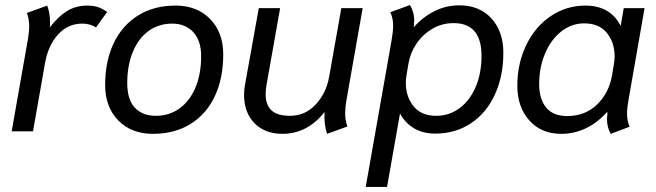

<svg xmlns="http://www.w3.org/2000/svg" viewBox="-20 -517 2582 756"><path d="M90 -363Q95 -393 95 -413Q95 -441 86 -466L166 -495Q177 -466 177 -428Q177 -415 176 -409Q209 -452 244 -473.5Q279 -495 323 -495Q347 -495 364.5 -489.5Q382 -484 402 -470L358 -409Q335 -424 304 -424Q247 -424 208 -380.5Q169 -337 157 -267L110 0H26Z M394 -182Q394 -276 427.5 -346.5Q461 -417 523.5 -456Q586 -495 671 -495Q756 -495 807.5 -442Q859 -389 859 -303Q859 -209 826 -138.5Q793 -68 730.5 -29Q668 10 582 10Q497 10 445.5 -43Q394 -96 394 -182ZM772 -296Q772 -357 741 -390.5Q710 -424 658 -424Q605 -424 565 -395Q525 -366 503 -312.5Q481 -259 481 -190Q481 -125 511 -93Q541 -61 594 -61Q647 -61 687.5 -90.5Q728 -120 750 -173Q772 -226 772 -296Z M941 -143Q941 -165 945 -185L999 -485H1083L1030 -186Q1026 -166 1026 -145Q1026 -104 1049 -82.5Q1072 -61 1122 -61Q1182 -61 1223.5 -106Q1265 -151 1276 -215L1324 -485H1408L1344 -122Q1339 -92 1339 -71Q1339 -43 1348 -19L1268 10Q1255 -27 1258 -76Q1190 10 1092 10Q1023 10 982 -32Q941 -74 941 -143Z M1522 -359Q1528 -394 1528 -416Q1528 -445 1517 -469L1594 -497Q1601 -487 1606 -470.5Q1611 -454 1611 -435Q1611 -428 1609 -410Q1645 -450 1690.5 -473Q1736 -496 1789 -496Q1868 -496 1915 -444.5Q1962 -393 1962 -309Q1962 -218 1929 -145.5Q1896 -73 1835 -32Q1774 9 1694 9Q1645 9 1610 -12Q1575 -33 1555 -70L1504 219H1420ZM1876 -297Q1876 -426 1766 -426Q1720 -426 1682 -403.5Q1644 -381 1619.5 -344.5Q1595 -308 1588 -265L1581 -223Q1578 -207 1578 -191Q1578 -136 1608.5 -98.5Q1639 -61 1697 -61Q1749 -61 1789.5 -91Q1830 -121 1853 -175Q1876 -229 1876 -297Z M2017 -179Q2017 -267 2052 -339.5Q2087 -412 2148.5 -453.5Q2210 -495 2285 -495Q2383 -495 2424 -415L2436 -485H2518L2455 -125Q2449 -92 2449 -69Q2449 -41 2459 -18L2385 10Q2370 -14 2370 -50Q2370 -56 2372 -74L2369 -75Q2333 -34 2287 -12Q2241 10 2190 10Q2111 10 2064 -43Q2017 -96 2017 -179ZM2390 -221 2397 -263Q2400 -280 2400 -295Q2400 -350 2369.5 -387.5Q2339 -425 2280 -425Q2231 -425 2190.5 -393.5Q2150 -362 2126.5 -307Q2103 -252 2103 -186Q2103 -127 2130.5 -93.5Q2158 -60 2213 -60Q2284 -60 2331 -105.5Q2378 -151 2390 -221Z"/></svg>

Font: Niramit
Style: Italic
Weight: 400
Italic angle: -10°
Version: Version 1.000; ttfautohint (v1.6)